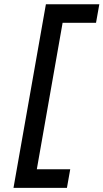

<svg xmlns="http://www.w3.org/2000/svg" viewBox="-20 -694 490 909"><path d="M197.3 -673.8 43.9 195.3H296.9L312.5 107.4H154.3L276.4 -585.9H434.6L450.2 -673.8Z"/></svg>

Font: Sen-gleads
Style: Italic
Weight: 400
Designer: Kosal Sen, Philatype
Foundry: Philatype
Version: Version 1.004; ttfautohint (v1.8.3)